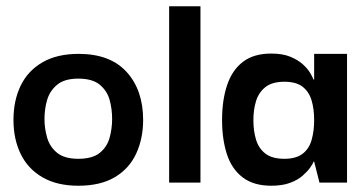

<svg xmlns="http://www.w3.org/2000/svg" viewBox="-20 -583 1161 613"><path d="M230 10Q162 10 115.5 -17Q69 -44 46 -91.5Q23 -139 23 -200Q23 -262 46 -309.5Q69 -357 115.5 -384Q162 -411 231 -411Q332 -411 384.5 -353Q437 -295 437 -200Q437 -141 415 -93Q393 -45 347 -17.5Q301 10 230 10ZM230 -76Q275 -76 298.5 -95Q322 -114 330 -143.5Q338 -173 338 -203Q338 -235 330 -264Q322 -293 298.5 -312.5Q275 -332 230 -332Q186 -332 162.5 -312.5Q139 -293 130.5 -264Q122 -235 122 -203Q122 -173 130.5 -143.5Q139 -114 162.5 -95Q186 -76 230 -76Z M520 0V-563H620V0Z M846 10Q790 10 755 -16.5Q720 -43 704.5 -90.5Q689 -138 689 -200Q689 -263 705 -311Q721 -359 755.5 -385.5Q790 -412 846 -412Q882 -412 906.5 -402Q931 -392 946.5 -378Q962 -364 970 -350.5Q978 -337 981 -329H983V-411H1088V0H1000L983 -67H981Q979 -60 970 -47.5Q961 -35 945.5 -21.5Q930 -8 905.5 1Q881 10 846 10ZM888 -76Q925 -76 946 -92Q967 -108 975 -136.5Q983 -165 983 -199Q983 -236 974.5 -263.5Q966 -291 945.5 -306.5Q925 -322 888 -322Q849 -322 827.5 -305Q806 -288 797.5 -260.5Q789 -233 789 -199Q789 -165 797.5 -137Q806 -109 827.5 -92.5Q849 -76 888 -76Z"/></svg>

Font: Darker Grotesque
Style: Bold
Weight: 700
Designer: Gabriel Lam
Foundry: TypeRant
Version: Version 1.000;gftools[0.9.28]